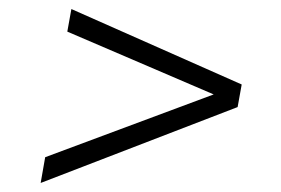

<svg xmlns="http://www.w3.org/2000/svg" viewBox="-20 -546 622 425"><path d="M70 -141 80 -198 453 -337 129 -476 138 -526 515 -359 506 -309Z"/></svg>

Font: Celebes Light
Style: Italic
Weight: 300
Italic angle: -10°
Designer: Anugrah Pasau
Foundry: Lafontype
Version: Version 1.000; ttfautohint (v1.8.4)